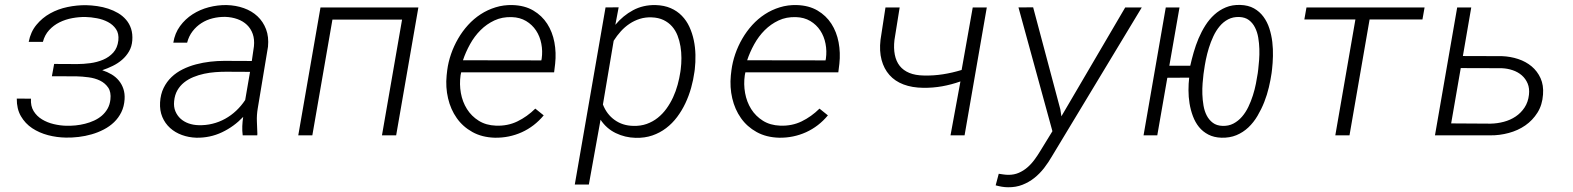

<svg xmlns="http://www.w3.org/2000/svg" viewBox="-20 -559 6496 793"><path d="M298.8 -294.4Q324.2 -294.4 352.5 -298.1Q380.9 -301.8 405.8 -312.3Q430.7 -322.8 448 -342Q465.3 -361.3 468.8 -392.1Q471.7 -420.4 459.2 -438.7Q446.8 -457 426 -468Q405.3 -479 380.4 -483.6Q355.5 -488.3 333.5 -488.8Q306.6 -489.3 278.6 -484.1Q250.5 -479 225.8 -466.8Q201.2 -454.6 182.9 -434.6Q164.6 -414.6 157.2 -386.2H98.6Q106.4 -427.2 130.4 -456.3Q154.3 -485.4 187.3 -503.7Q220.2 -522 259 -530Q297.9 -538.1 335.9 -537.6Q358.4 -537.1 381.8 -533.7Q405.3 -530.3 427 -523.2Q448.7 -516.1 467.8 -504.9Q486.8 -493.7 500.7 -477.5Q514.6 -461.4 521.5 -440.2Q528.3 -418.9 526.4 -392.1Q524.4 -366.2 512.9 -346.7Q501.5 -327.1 484.4 -312.3Q467.3 -297.4 445.8 -286.9Q424.3 -276.4 402.3 -269Q423.3 -262.2 440.9 -251.7Q458.5 -241.2 470.9 -226.1Q483.4 -210.9 489.7 -191.7Q496.1 -172.4 494.6 -148.9Q492.7 -119.1 481.2 -95.7Q469.7 -72.3 451.2 -54.4Q432.6 -36.6 408.7 -24.2Q384.8 -11.7 358.4 -4.2Q332 3.4 304.9 6.6Q277.8 9.8 252.4 9.3Q214.8 8.8 178.5 -0.7Q142.1 -10.3 113 -29.5Q84 -48.8 66.4 -79.1Q48.8 -109.4 49.3 -151.9L107.9 -151.4Q106 -121.1 118.9 -100.1Q131.8 -79.1 153.6 -65.9Q175.3 -52.7 202.1 -46.4Q229 -40 254.4 -39.6Q272 -39.1 292 -41Q312 -43 331.3 -47.9Q350.6 -52.7 368.7 -61Q386.7 -69.3 400.9 -81.5Q415 -93.8 424.3 -110.1Q433.6 -126.5 436 -147.9Q439.5 -178.7 426.8 -197.3Q414.1 -215.8 393.1 -226.1Q372.1 -236.3 345.9 -239.7Q319.8 -243.2 296.4 -243.7L194.3 -244.1L203.6 -294.9Z M982.4 0Q980 -19 980.7 -37.8Q981.4 -56.6 984.4 -76.2Q946.3 -36.1 897 -12.7Q847.7 10.7 791 9.8Q759.3 8.8 731.2 -1.5Q703.1 -11.7 682.4 -30.5Q661.6 -49.3 650.4 -75.9Q639.2 -102.5 641.1 -136.2Q643.1 -169.9 655.8 -195.8Q668.5 -221.7 688.5 -240.7Q708.5 -259.8 734.6 -272.7Q760.7 -285.6 789.6 -293.2Q818.4 -300.8 848.1 -304.2Q877.9 -307.6 906.2 -307.6L1020 -307.1L1028.8 -367.7Q1031.7 -396.5 1023.9 -418.7Q1016.1 -440.9 1000 -456.3Q983.9 -471.7 960.9 -480Q938 -488.3 910.6 -489.3Q883.8 -489.7 858.4 -483.4Q833 -477.1 812 -463.6Q791 -450.2 775.4 -429.9Q759.8 -409.7 752.9 -382.8H695.8Q702.1 -421.9 723.6 -451.2Q745.1 -480.5 775.4 -500Q805.7 -519.5 842.3 -529.1Q878.9 -538.6 916 -538.1Q954.1 -537.1 987.1 -525.4Q1020 -513.7 1043.5 -491.7Q1066.9 -469.7 1078.9 -438.2Q1090.8 -406.7 1086.9 -366.2L1044.4 -110.4Q1040 -83.5 1041 -58.1Q1042 -32.7 1043 -6.3L1042.5 0ZM799.8 -42Q829.6 -41 857.4 -47.9Q885.3 -54.7 909.9 -68.4Q934.6 -82 955.6 -101.8Q976.6 -121.6 992.7 -146L1012.7 -262.2L913.6 -262.7Q892.6 -262.7 869.4 -261Q846.2 -259.3 823.2 -254.4Q800.3 -249.5 778.8 -240.7Q757.3 -231.9 740.5 -218.5Q723.6 -205.1 712.6 -186Q701.7 -167 699.2 -141.1Q696.8 -117.7 704.3 -99.6Q711.9 -81.5 725.8 -68.8Q739.7 -56.2 759 -49.3Q778.3 -42.5 799.8 -42Z M1616.2 0H1557.6L1640.6 -478H1353L1270 0H1211.9L1303.7 -528.3H1708Z M2023.9 9.8Q1970.7 8.3 1931.2 -13.7Q1891.6 -35.6 1866.5 -71.3Q1841.3 -106.9 1830.6 -152.8Q1819.8 -198.7 1824.7 -247.6L1827.1 -269Q1831.5 -302.7 1843 -335.9Q1854.5 -369.1 1872.1 -399.4Q1889.6 -429.7 1913.1 -455.6Q1936.5 -481.4 1965.1 -500Q1993.7 -518.6 2026.9 -528.8Q2060.1 -539.1 2096.7 -538.1Q2147 -536.6 2182.6 -515.6Q2218.3 -494.6 2240 -460.9Q2261.7 -427.2 2269.8 -384.3Q2277.8 -341.3 2272.9 -295.9L2268.6 -260.3H1884.8L1882.3 -248.5Q1877 -211.4 1883.5 -174.8Q1890.1 -138.2 1908.7 -108.6Q1927.2 -79.1 1957.3 -60.3Q1987.3 -41.5 2028.3 -40Q2076.7 -38.1 2116.9 -57.6Q2157.2 -77.1 2190.9 -110.4L2225.6 -82.5Q2187.5 -36.6 2135.3 -12.9Q2083 10.7 2023.9 9.8ZM2093.8 -488.3Q2054.2 -489.7 2022 -474.6Q1989.7 -459.5 1964.6 -434.3Q1939.5 -409.2 1921.4 -376.5Q1903.3 -343.8 1892.1 -310.1L2215.8 -309.6L2217.3 -316.9Q2221.7 -348.1 2215.8 -378.4Q2210 -408.7 2194.1 -432.9Q2178.2 -457 2152.8 -472.2Q2127.4 -487.3 2093.8 -488.3Z M2848.1 -261.7Q2843.8 -229.5 2834.5 -196.3Q2825.2 -163.1 2810.8 -132.6Q2796.4 -102.1 2776.6 -75.7Q2756.8 -49.3 2731.2 -29.8Q2705.6 -10.3 2674.3 0.5Q2643.1 11.2 2605.5 10.3Q2561.5 9.3 2523.2 -9.3Q2484.9 -27.8 2460.4 -64.5L2412.1 203.1H2354L2481 -528.3L2535.2 -528.8L2521.5 -456.5Q2553.2 -494.6 2594.7 -516.8Q2636.2 -539.1 2687.5 -538.1Q2723.1 -537.1 2750 -525.4Q2776.9 -513.7 2796.1 -493.9Q2815.4 -474.1 2827.4 -448Q2839.4 -421.9 2845.5 -392.8Q2851.6 -363.8 2852.3 -332.8Q2853 -301.8 2849.6 -272.5ZM2791.5 -272.5Q2794.4 -294.9 2794.4 -319.3Q2794.4 -343.8 2790.5 -367.4Q2786.6 -391.1 2778.3 -412.4Q2770 -433.6 2755.6 -450Q2741.2 -466.3 2720.5 -476.3Q2699.7 -486.3 2671.4 -487.3Q2645.5 -488.3 2622.8 -481.2Q2600.1 -474.1 2580.3 -460.9Q2560.5 -447.8 2544.2 -429.7Q2527.8 -411.6 2514.6 -390.6L2470.2 -127.4Q2485.8 -86.9 2518.6 -63.5Q2551.3 -40 2595.2 -39.1Q2625.5 -38.1 2650.9 -47.1Q2676.3 -56.2 2696.5 -72.3Q2716.8 -88.4 2732.7 -110.4Q2748.5 -132.3 2760 -157.2Q2771.5 -182.1 2778.8 -209Q2786.1 -235.8 2790 -261.7Z M3197.8 9.8Q3144.5 8.3 3105 -13.7Q3065.4 -35.6 3040.3 -71.3Q3015.1 -106.9 3004.4 -152.8Q2993.7 -198.7 2998.5 -247.6L3001 -269Q3005.4 -302.7 3016.8 -335.9Q3028.3 -369.1 3045.9 -399.4Q3063.5 -429.7 3086.9 -455.6Q3110.4 -481.4 3138.9 -500Q3167.5 -518.6 3200.7 -528.8Q3233.9 -539.1 3270.5 -538.1Q3320.8 -536.6 3356.4 -515.6Q3392.1 -494.6 3413.8 -460.9Q3435.5 -427.2 3443.6 -384.3Q3451.7 -341.3 3446.8 -295.9L3442.4 -260.3H3058.6L3056.2 -248.5Q3050.8 -211.4 3057.4 -174.8Q3064 -138.2 3082.5 -108.6Q3101.1 -79.1 3131.1 -60.3Q3161.1 -41.5 3202.1 -40Q3250.5 -38.1 3290.8 -57.6Q3331.1 -77.1 3364.7 -110.4L3399.4 -82.5Q3361.3 -36.6 3309.1 -12.9Q3256.8 10.7 3197.8 9.8ZM3267.6 -488.3Q3228 -489.7 3195.8 -474.6Q3163.6 -459.5 3138.4 -434.3Q3113.3 -409.2 3095.2 -376.5Q3077.1 -343.8 3065.9 -310.1L3389.6 -309.6L3391.1 -316.9Q3395.5 -348.1 3389.6 -378.4Q3383.8 -408.7 3367.9 -432.9Q3352.1 -457 3326.7 -472.2Q3301.3 -487.3 3267.6 -488.3Z M3963.9 0H3905.8L3946.8 -222.7Q3909.7 -209.5 3871.3 -202.6Q3833 -195.8 3793.5 -196.3Q3747.1 -196.8 3711.7 -210.2Q3676.3 -223.6 3653.6 -249.3Q3630.9 -274.9 3621.1 -311.5Q3611.3 -348.1 3616.7 -394.5L3637.2 -528.3H3695.8L3674.3 -394Q3670.4 -359.9 3675.8 -332.8Q3681.2 -305.7 3696 -286.9Q3710.9 -268.1 3735.8 -257.8Q3760.7 -247.6 3795.9 -247.1Q3835.4 -246.1 3874.5 -252.2Q3913.6 -258.3 3951.7 -270L3997.6 -528.3H4055.7Z M4359.4 -107.4 4363.8 -78.6 4627.4 -528.3H4695.8L4325.7 85Q4311 110.8 4292.7 134.5Q4274.4 158.2 4252 176Q4229.5 193.8 4202.6 204.3Q4175.8 214.8 4143.6 214.4Q4130.9 214.4 4117.9 212.2Q4105 210 4092.3 206.5L4105 158.7Q4114.7 160.2 4125 161.6Q4135.3 163.1 4145.5 163.1Q4168.5 163.1 4187.7 154.8Q4207 146.5 4223.1 132.6Q4239.3 118.7 4252.4 100.8Q4265.6 83 4276.4 64.9L4326.7 -17.1L4186.5 -528.3L4247.1 -528.8Z M4809.6 -287.6H4896Q4901.9 -314 4910.2 -343Q4918.5 -372.1 4930.4 -400.4Q4942.4 -428.7 4958.5 -454.1Q4974.6 -479.5 4995.6 -498.5Q5016.6 -517.6 5043 -528.6Q5069.3 -539.6 5102.5 -538.6Q5135.7 -537.6 5159.2 -524.4Q5182.6 -511.2 5198.2 -490Q5213.9 -468.8 5222.7 -441.7Q5231.4 -414.6 5234.9 -385.5Q5238.3 -356.4 5237.5 -327.4Q5236.8 -298.3 5233.9 -273.4L5231.9 -256.8Q5228 -229.5 5220.7 -198.5Q5213.4 -167.5 5201.7 -137.7Q5189.9 -107.9 5173.8 -80.6Q5157.7 -53.2 5136 -32.7Q5114.3 -12.2 5086.7 -0.7Q5059.1 10.7 5024.9 9.8Q4993.7 8.8 4970.7 -3.2Q4947.8 -15.1 4932.1 -34.4Q4916.5 -53.7 4907 -79.1Q4897.5 -104.5 4893.1 -131.6Q4888.7 -158.7 4888.7 -186.3Q4888.7 -213.9 4891.6 -238.3L4801.3 -237.8L4759.8 0H4703.1L4794.9 -528.3H4851.6ZM4950.7 -252.9Q4948.7 -236.8 4947 -215.1Q4945.3 -193.4 4946 -169.9Q4946.8 -146.5 4950.7 -123.3Q4954.6 -100.1 4964.1 -81.8Q4973.6 -63.5 4989.3 -51.8Q5004.9 -40 5028.8 -39.1Q5054.2 -38.1 5074.2 -48.6Q5094.2 -59.1 5109.6 -76.9Q5125 -94.7 5136 -117.7Q5147 -140.6 5154.8 -165.3Q5162.6 -189.9 5167.2 -213.6Q5171.9 -237.3 5174.8 -256.8L5176.8 -272.9Q5178.7 -289.1 5180.4 -311Q5182.1 -333 5181.4 -356.7Q5180.7 -380.4 5176.8 -403.6Q5172.9 -426.8 5163.3 -445.6Q5153.8 -464.4 5138.2 -476.1Q5122.6 -487.8 5098.6 -488.8Q5072.8 -489.7 5052.7 -479.2Q5032.7 -468.8 5017.6 -450.7Q5002.4 -432.6 4991.5 -409.2Q4980.5 -385.7 4972.9 -361.1Q4965.3 -336.4 4960.4 -312.3Q4955.6 -288.1 4953.1 -269Z M5855 -478.5H5636.7L5553.7 0H5495.1L5578.1 -478.5H5367.2L5376 -528.3H5863.8Z M6022 -327.6 6183.6 -327.1Q6218.8 -325.7 6250.5 -315.2Q6282.2 -304.7 6305.9 -284.9Q6329.6 -265.1 6342.8 -236.1Q6356 -207 6353 -168.5Q6350.1 -125.5 6330.1 -93.8Q6310.1 -62 6279.8 -41Q6249.5 -20 6211.4 -9.8Q6173.3 0.5 6134.3 0H5906.7L5998.5 -528.3H6056.6ZM6013.2 -277.8 5973.6 -49.3 6136.2 -48.3Q6164.1 -48.8 6190.9 -55.9Q6217.8 -63 6239.7 -77.6Q6261.7 -92.3 6276.6 -114.7Q6291.5 -137.2 6294.9 -167.5Q6297.9 -193.8 6289.6 -213.9Q6281.2 -233.9 6265.4 -247.8Q6249.5 -261.7 6227.8 -269Q6206.1 -276.4 6182.1 -277.3Z"/></svg>

Font: Roboto Mono Light
Style: Italic
Weight: 300
Designer: Google
Version: Version 2.000985; 2015; ttfautohint (v1.3)